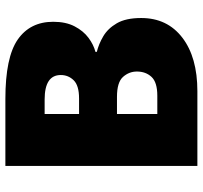

<svg xmlns="http://www.w3.org/2000/svg" viewBox="-40 -714 754 714"><g transform="rotate(-90 337.0 -357.0)"><path d="M326 -714Q481 -714 547 -668Q613 -622 613 -536Q613 -489 596 -456.5Q579 -424 553.5 -405Q528 -386 501 -379V-374Q530 -367 559 -350Q588 -333 607.5 -299.5Q627 -266 627 -209Q627 -112 554 -56Q481 0 355 0H77V-714ZM328 -440Q376 -440 395.5 -460Q415 -480 415 -508Q415 -568 324 -568H270V-440ZM270 -299V-149H338Q388 -149 408 -170.5Q428 -192 428 -225Q428 -254 408 -276.5Q388 -299 334 -299Z"/></g></svg>

Font: Noto Sans Oriya Blk
Style: Regular
Weight: 900
Designer: Amélie Bonet and Sol Matas
Foundry: Google LLC
Version: Version 2.006; ttfautohint (v1.8.4.7-5d5b)